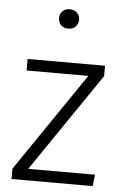

<svg xmlns="http://www.w3.org/2000/svg" viewBox="-54 -791 524 830"><g transform="rotate(5 208.5 -376.5)"><path d="M380 0H28V-45L320 -473H52V-523H388V-478L96 -50H386ZM215 -669Q195 -669 183.5 -681Q172 -693 172 -711Q172 -729 183.5 -741Q195 -753 215 -753Q236 -753 247.5 -740.5Q259 -728 259 -711Q259 -694 247.5 -681.5Q236 -669 215 -669Z"/></g></svg>

Font: Trujillo Light
Style: Regular
Weight: 300
Designer: Fira Sans original fonts by bBox Type GmbH, Carrois Corporate GbR, & Edenspiekermann AG / Changes by Cristiano Sobral
Foundry: Fira Sans original fonts by bBox Type GmbH, Carrois Corporate GbR, & Edenspiekermann AG / Changes by Cristiano Sobral
Version: Version 4.301;July 28, 2020;FontCreator 13.0.0.2655 64-bit